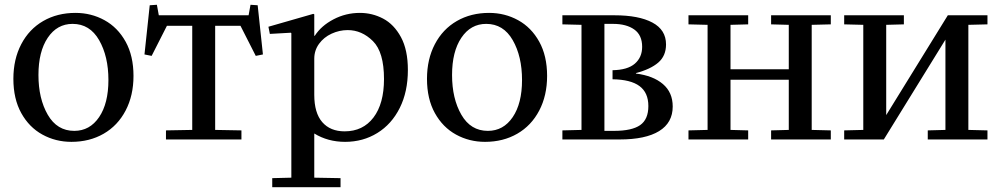

<svg xmlns="http://www.w3.org/2000/svg" viewBox="-20 -584 4183 804"><path d="M296 -530Q362 -530 417.5 -499.5Q473 -469 506 -409.5Q539 -350 539 -266Q539 -184 506 -121Q473 -58 414 -24Q355 10 279 10Q213 10 157.5 -20.5Q102 -51 69 -110.5Q36 -170 36 -254Q36 -336 69 -399Q102 -462 161 -496Q220 -530 296 -530ZM291 -36Q356 -36 395 -93.5Q434 -151 434 -249Q434 -348 395 -416Q356 -484 284 -484Q219 -484 180 -426Q141 -368 141 -270Q141 -171 180 -103.5Q219 -36 291 -36Z M1029 -564 1059 -562 1081 -356 1051 -350 987 -476H881V-40L991 -38V0H675V-38L785 -40V-476H679L615 -350L585 -356L607 -562L637 -564L645 -520H1021Z M1292 -526 1296 -524V-434H1298Q1325 -476 1376.5 -503Q1428 -530 1487 -530Q1539 -530 1584.5 -506Q1630 -482 1659 -428.5Q1688 -375 1688 -291Q1688 -200 1654 -132Q1620 -64 1560 -27Q1500 10 1425 10Q1353 10 1296 -25V160L1406 162V200H1120V162L1200 160V-445L1198 -447L1110 -442L1104 -472ZM1423 -34Q1500 -34 1544 -92Q1588 -150 1588 -253Q1588 -366 1541.5 -412Q1495 -458 1436 -458Q1401 -458 1368.5 -443Q1336 -428 1316 -400.5Q1296 -373 1296 -338V-187Q1296 -111 1329.5 -72.5Q1363 -34 1423 -34Z M2028 -530Q2094 -530 2149.5 -499.5Q2205 -469 2238 -409.5Q2271 -350 2271 -266Q2271 -184 2238 -121Q2205 -58 2146 -24Q2087 10 2011 10Q1945 10 1889.5 -20.5Q1834 -51 1801 -110.5Q1768 -170 1768 -254Q1768 -336 1801 -399Q1834 -462 1893 -496Q1952 -530 2028 -530ZM2023 -36Q2088 -36 2127 -93.5Q2166 -151 2166 -249Q2166 -348 2127 -416Q2088 -484 2016 -484Q1951 -484 1912 -426Q1873 -368 1873 -270Q1873 -171 1912 -103.5Q1951 -36 2023 -36Z M2415 -40V-480L2335 -482V-520H2553Q2655 -520 2712 -489.5Q2769 -459 2769 -398Q2769 -350 2736.5 -322Q2704 -294 2643 -278V-276Q2715 -267 2756 -232Q2797 -197 2797 -138Q2797 -70 2740 -35Q2683 0 2575 0H2335V-38ZM2551 -36Q2626 -36 2660.5 -60Q2695 -84 2695 -140Q2695 -196 2658 -223.5Q2621 -251 2545 -252V-290Q2608 -291 2638.5 -317.5Q2669 -344 2669 -388Q2669 -437 2636 -460.5Q2603 -484 2547 -484H2511V-36Z M2943 -40V-480L2863 -482V-520H3113V-482L3039 -480V-294H3283V-480L3209 -482V-520H3459V-482L3379 -480V-40L3459 -38V0H3209V-38L3283 -40V-250H3039V-40L3113 -38V0H2863V-38Z M3595 -40V-480L3515 -482V-520H3765V-482L3691 -480V-102L3949 -520H4115V-482L4035 -480V-40L4115 -38V0H3865V-38L3939 -40V-418L3681 0H3515V-38Z"/></svg>

Font: Minipax
Style: Regular
Weight: 400
Designer: Raphaël Ronot, Igor Stepanchenko (Cyrillic)
Foundry: steppetype
Version: Version 1.002